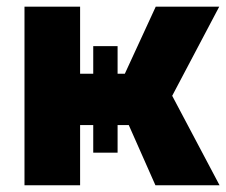

<svg xmlns="http://www.w3.org/2000/svg" viewBox="-20 -550 672 570"><path d="M52.7 -530.3H217.8V-331.1H256.8V-413.1H329.1V-331.1H350.6L442.4 -530.3H630.9L491.2 -265.6L631.8 0H441.4L362.3 -178.7H329.1V-96.7H256.8V-178.7H217.8V0H52.7Z"/></svg>

Font: Pretendard Std ExtraBold
Style: Regular
Weight: 800
Designer: Base glyphs from Inter by Rasmus Andersson; Hangeul glyphs from Noto Sans CJK(Source Han Sans) by Jang Soo-young and Kan
Foundry: Kil Hyung-jin
Version: Version 1.309